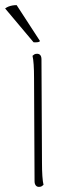

<svg xmlns="http://www.w3.org/2000/svg" viewBox="-41 -722 284 750"><path d="M-21 -689Q-14 -694 -7.5 -696.5Q-1 -699 7 -700.5Q15 -702 24 -702L115 -562Q114 -558 104.5 -557Q95 -556 90 -557ZM123 -87Q123 -57 124.5 -34.5Q126 -12 129 0Q126 3 122 5.5Q118 8 111 8Q103 8 98.5 2Q94 -4 94 -14L92 -417Q92 -447 90.5 -469.5Q89 -492 86 -504Q89 -507 93 -509.5Q97 -512 104 -512Q112 -512 116.5 -506.5Q121 -501 121 -490Z"/></svg>

Font: Arima Thin Thin
Style: Regular
Weight: 250
Version: Version 1.100